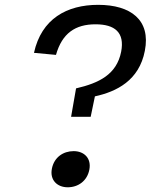

<svg xmlns="http://www.w3.org/2000/svg" viewBox="-20 -762 660 794"><path d="M260 12.5C303 12.5 340.5 -13.5 349.5 -60.5C358.5 -107.5 328 -137 284.5 -137C241.5 -137 203.5 -111.5 194.5 -64C185.5 -17.5 216.5 12.5 260 12.5ZM120.5 -543.5 211.5 -535C237 -625 292 -661.5 375 -661.5C454.5 -661.5 496.5 -628 481 -548C462.5 -454 389.5 -418.5 294.5 -396.5L274 -279H355L372.5 -363.5C462 -383 555.5 -429 579 -552C604 -679 521 -742 386 -742C256.5 -742 151.5 -684.5 120.5 -543.5Z"/></svg>

Font: Monaspace Krypton
Style: Italic
Weight: 400
Italic angle: -11°
Designer: Riley Cran & the Lettermatic Team
Foundry: Lettermatic
Version: Version 1.101 (Monaspace Krypton)